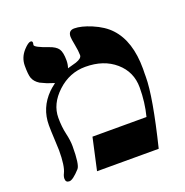

<svg xmlns="http://www.w3.org/2000/svg" viewBox="-127 -820 902 936"><g transform="rotate(-20 324.5 -352.5)"><path d="M600.1 -351.1Q600.1 -249 539.1 0H219.2L255.9 -166H536.1Q554.2 -235.8 554.2 -313Q554.2 -394 494.1 -446Q434.1 -498 338.9 -498Q256.8 -498 193.8 -439.5Q130.9 -380.9 130.9 -309.1Q130.9 -262.2 139.9 -223.6Q148.9 -185.1 148.9 -155.8Q148.9 -59.6 132.8 -42Q94.7 0 76.2 0Q57.1 0 57.1 -20Q57.1 -32.2 64 -45.9Q80.1 -78.1 80.1 -159.2Q80.1 -174.8 77.6 -219Q75.2 -263.2 75.2 -291Q75.2 -380.9 140.1 -445.8Q148.4 -454.6 173.8 -474.1L136.2 -486.8Q121.1 -494.1 103 -502Q78.1 -517.6 70.3 -540Q64 -558.6 64 -603Q64 -646.5 94.7 -679.7Q118.2 -705.1 130.9 -705.1Q140.1 -705.1 140.1 -694.8Q140.1 -691.9 139.2 -689.2Q138.2 -686.5 138.2 -684.1Q138.2 -671.9 205.1 -648.9Q239.7 -637.2 252 -619.1Q264.2 -601.1 264.2 -559.1Q264.2 -538.1 257.8 -520Q280.8 -526.4 303.2 -532.7Q335 -543.5 335 -560.1Q335 -581.5 328.4 -615.2Q321.8 -648.9 321.8 -660.2Q321.8 -692.4 352.5 -692.4Q388.2 -692.4 439.9 -670.9Q498 -646.5 530.8 -610.8Q600.6 -536.1 600.6 -392.6Q600.6 -383.8 600.1 -369.6Q600.1 -356 600.1 -351.1Z"/></g></svg>

Font: Ezra SIL
Style: Regular
Weight: 400
Designer: Development by SIL's NRSI team. OpenType tables by Ralph Hancock ( hancock@dircon.co.uk )
Foundry: SIL International, Version 2.51: 2007
Version: Version 2.51, 2007